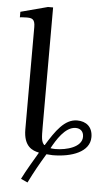

<svg xmlns="http://www.w3.org/2000/svg" viewBox="-58 -744 521 935"><g transform="rotate(5 202.0 -276.0)"><path d="M163 -706H138L6 -671V-644C6 -644 21 -646 38 -646C63 -646 80 -644 80 -603V-103C80 -18 125 -2 155 4V6C127 55 105 89 80 139L113 154C139 101 164 57 193 9C203 10 217 11 223 11C317 11 404 -21 404 -93C404 -143 372 -168 328 -168C267 -168 225 -107 181 -35H178C164 -50 163 -67 163 -125ZM210 -22C232 -62 272 -131 324 -131C345 -131 363 -119 363 -91C363 -41 290 -20 233 -20C225 -20 217 -21 210 -22Z"/></g></svg>

Font: STIX Two Math
Style: Regular
Weight: 400
Designer: Ross Mills, John Hudson & Paul Hanslow, Tiro Typeworks Ltd; with portions MicroPress Inc., with additions and correction
Foundry: Tiro Typeworks Ltd
Version: Version 2.02 b142